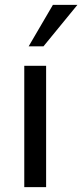

<svg xmlns="http://www.w3.org/2000/svg" viewBox="-20 -771 339 791"><path d="M170 0V-500H80V0ZM299 -751H198L98 -580H159Z"/></svg>

Font: Perun
Style: Regular
Weight: 400
Foundry: Copyright (c) Stefan Peev, Context Ltd, 2016
Version: Version 1.089